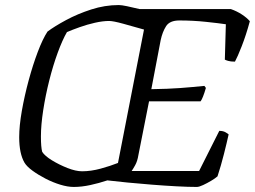

<svg xmlns="http://www.w3.org/2000/svg" viewBox="-20 -740 1009 760"><path d="M272 0Q248 0 218.5 -9Q189 -18 160 -33Q131 -48 108.5 -64.5Q86 -81 77 -96Q56 -132 56 -197Q56 -242 66.5 -301.5Q77 -361 93.5 -422Q110 -483 129.5 -534.5Q149 -586 168 -615Q196 -636 241.5 -660.5Q287 -685 341 -702.5Q395 -720 450 -720Q461 -720 482.5 -715.5Q504 -711 533 -704H894Q917 -696 937 -683Q957 -670 969 -656Q954 -601 937 -557.5Q920 -514 910 -496Q893 -496 883 -499Q873 -502 870 -504L874 -644Q847 -648 795.5 -653.5Q744 -659 690 -659Q652 -659 637.5 -636.5Q623 -614 616 -581L579 -387Q646 -388 693 -391.5Q740 -395 789 -400L795 -392Q789 -371 783.5 -357.5Q778 -344 774 -339H570L528 -127Q524 -102 515 -86Q506 -70 501 -63H768L848 -222Q863 -222 872.5 -216.5Q882 -211 885 -208Q878 -176 866.5 -130.5Q855 -85 841 -42Q832 -34 816 -24.5Q800 -15 784 -7.5Q768 0 759 0Q726 0 679 -2.5Q632 -5 581.5 -9Q531 -13 484.5 -17.5Q438 -22 405 -26Q372 -15 337.5 -7.5Q303 0 272 0ZM305 -62Q340 -62 378.5 -72.5Q417 -83 447 -95L550 -623Q508 -635 468 -646Q428 -657 412 -657Q387 -657 356 -650Q325 -643 295.5 -632.5Q266 -622 245 -613Q227 -582 208.5 -531.5Q190 -481 175 -421.5Q160 -362 151 -303.5Q142 -245 142 -200Q142 -157 147 -139Q157 -123 185.5 -105.5Q214 -88 247 -75Q280 -62 305 -62Z"/></svg>

Font: Texturina 72pt 72pt Regular
Style: Italic
Weight: 400
Italic angle: -11°
Designer: Guillermo Torres Carreño
Foundry: Omnibus-Type
Version: Version 1.002; ttfautohint (v1.8.3)